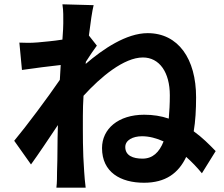

<svg xmlns="http://www.w3.org/2000/svg" viewBox="-20 -827 1040 892"><path d="M379 -540C396 -567 417 -598 430 -615L393 -662C401 -726 408 -775 415 -803L270 -807C275 -776 274 -747 274 -719C274 -708 273 -680 270 -643C227 -636 185 -633 156 -630C121 -627 98 -628 70 -629L82 -502C138 -510 214 -520 262 -525L258 -456C202 -374 102 -240 46 -173L124 -63C159 -111 206 -182 249 -246C246 -161 248 -106 245 -28C245 -12 245 24 242 45H378C375 22 372 -12 371 -31C364 -124 365 -207 365 -288C365 -318 366 -349 368 -382C448 -470 556 -560 644 -560C720 -560 769 -492 769 -384C769 -345 767 -309 764 -276C729 -288 691 -294 650 -294C529 -294 454 -228 454 -139C454 -27 540 22 649 22C749 22 809 -22 845 -98C871 -75 895 -50 918 -22L982 -125C951 -157 919 -189 880 -217C888 -264 891 -318 891 -375C891 -554 808 -673 666 -673C567 -673 458 -599 378 -530ZM642 -90C598 -90 562 -104 562 -144C562 -176 597 -194 640 -194C673 -194 707 -185 740 -170C720 -119 689 -90 642 -90Z"/></svg>

Font: Spoqa Han Sans Neo Bold
Style: Bold
Weight: 700
Designer: [Spoqa Han Sans Neo] Dong-huui Kim  Younghwa Kang  Yujin Lee  [Noto Sans] Ryoko NISHIZUKA  (kana & ideographs); Paul D. 
Foundry: Spoqa (http://www.spoqa-han-sans.com)
Version: Version 1.000